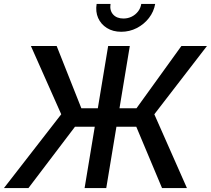

<svg xmlns="http://www.w3.org/2000/svg" viewBox="-43 -963 1080 983"><path d="M621.6 -727.5 501 0H390.1L510.7 -727.5ZM-22.9 0 270.5 -377.9 115.2 -727.5H247.1L373.5 -408.7H655.8L885.7 -727.5H1016.6L747.1 -377.9L914.1 0H786.6L654.8 -314H340.8L102.5 0ZM577.6 -800.3Q535.2 -800.3 504.4 -819.6Q473.6 -838.9 459.5 -870.8Q445.3 -902.8 451.7 -942.9H522.9Q517.6 -909.7 536.1 -888.9Q554.7 -868.2 588.9 -868.2Q611.8 -868.2 631.1 -877.7Q650.4 -887.2 663.6 -904.1Q676.8 -920.9 680.2 -942.9H751.5Q744.6 -903.3 719.5 -870.8Q694.3 -838.4 657.2 -819.3Q620.1 -800.3 577.6 -800.3Z"/></svg>

Font: Inter 20pt Medium
Style: Italic
Weight: 500
Italic angle: -9.3988°
Version: Version 4.001;git-66647c0bb